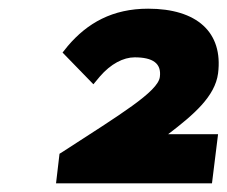

<svg xmlns="http://www.w3.org/2000/svg" viewBox="-20 -862 523 442"><path d="M468 -440 482 -553H367C426 -598 475 -640 482 -693C494 -788 433 -842 321 -842C239 -842 181 -809 136 -756L124 -741L195 -668L210 -686C235 -715 264 -730 290 -730C332 -730 352 -716 348 -685C344 -651 256 -598 125 -513L117 -508L109 -440Z"/></svg>

Font: Falling Sky
Style: ExBdObl
Weight: 400
Designer: Paul D. Hunt
Foundry: Adobe Systems Incorporated
Version: Version 1.02